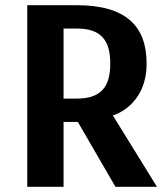

<svg xmlns="http://www.w3.org/2000/svg" viewBox="-20 -720 640 740"><path d="M280 -250 425 0H585L415 -275C415 -275 545 -310 545 -475C545 -620 465 -700 275 -700H85V0H225V-250ZM225 -340V-610H275C365 -610 405 -570 405 -475C405 -380 365 -340 275 -340Z"/></svg>

Font: Scada
Style: Bold
Weight: 700
Designer: Jovanny Lemonad
Foundry: Jovanny Lemonad
Version: Version 3.005